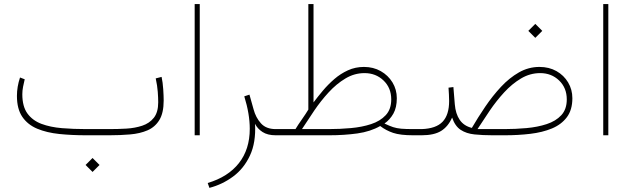

<svg xmlns="http://www.w3.org/2000/svg" viewBox="-20 -663 3090 941"><path d="M433.6 111.3 467.8 145.5 433.6 179.7 399.4 145.5ZM516.1 0H402.8Q332 0 270.5 -6.3Q209 -12.7 162.4 -32.2Q115.7 -51.8 89.4 -90.3Q63 -128.9 63 -192.9Q63 -237.8 78.1 -283.2L101.1 -274.4Q96.7 -256.3 93 -237.5Q89.4 -218.8 89.4 -201.2Q89.4 -141.1 114.5 -106.7Q139.6 -72.3 183.3 -55.9Q227.1 -39.6 283.7 -34.9Q340.3 -30.3 402.8 -30.3H516.6Q557.6 -30.3 599.6 -32.7Q641.6 -35.2 677 -46.9Q712.4 -58.6 733.9 -85.7Q755.4 -112.8 755.4 -161.6Q755.4 -183.1 753.2 -213.1Q751 -243.2 743.2 -278.8L772 -286.1Q777.8 -259.3 780 -225.6Q782.2 -191.9 782.2 -170.4Q782.2 -109.4 761 -74.7Q739.7 -40 702.9 -24.2Q666 -8.3 617.9 -4.2Q569.8 0 516.1 0Z M959 -643.1V0H934.1V-643.1Z M1331.1 0Q1291.5 0 1266.6 -16.1Q1241.7 -32.2 1230 -56.2Q1234.9 35.2 1205.1 99.1Q1175.3 163.1 1122.6 202.1Q1069.8 241.2 1006.3 257.8L998 233.9Q1097.7 204.1 1150.9 136.5Q1204.1 68.8 1204.1 -31.7Q1204.1 -104.5 1177.2 -190.9L1202.6 -199.2L1222.7 -127.4Q1233.4 -86.9 1258.8 -58.6Q1284.2 -30.3 1331.1 -30.3H1360.8V0Z M1763.7 -335Q1809.6 -335 1845.9 -314.5Q1882.3 -293.9 1903.6 -259Q1924.8 -224.1 1924.8 -181.6Q1924.8 -136.2 1908 -106.2Q1891.1 -76.2 1864.3 -57.6Q1888.7 -45.9 1906.5 -40Q1924.3 -34.2 1946.5 -32.2Q1968.8 -30.3 2004.9 -30.3H2035.6V0H2004.9Q1941.9 0 1907 -11.7Q1872.1 -23.4 1843.3 -45.4Q1795.9 -18.1 1731.4 -9Q1667 0 1593.3 0H1341.3V-30.3H1428.2Q1440.4 -50.8 1459.7 -78.1Q1479 -105.5 1491.2 -126V-643.1H1516.6V-161.1Q1537.1 -188.5 1562.5 -218.8Q1587.9 -249 1618.4 -275.4Q1648.9 -301.8 1685.3 -318.4Q1721.7 -335 1763.7 -335ZM1766.6 -304.7Q1716.8 -304.7 1672.9 -278.3Q1628.9 -252 1590.6 -210.2Q1552.2 -168.5 1519.8 -120.6Q1487.3 -72.8 1460 -30.3H1591.3Q1645.5 -30.3 1699.7 -35.2Q1753.9 -40 1798.6 -54.7Q1843.3 -69.3 1870.4 -98.4Q1897.5 -127.4 1897.5 -175.8Q1897.5 -232.4 1859.6 -268.6Q1821.8 -304.7 1766.6 -304.7Z M2603.5 -545.9 2637.7 -511.7 2603.5 -477.5 2569.3 -511.7ZM2292.5 -36.1Q2322.8 -87.9 2358.4 -140.4Q2394 -192.9 2435.1 -237.1Q2476.1 -281.2 2523.2 -308.1Q2570.3 -335 2624 -335Q2670.9 -335 2707.3 -314.5Q2743.7 -293.9 2764.4 -259Q2785.2 -224.1 2785.2 -181.6Q2785.2 -124.5 2758.3 -88.6Q2731.4 -52.7 2685.1 -33.4Q2638.7 -14.2 2579.1 -7.1Q2519.5 0 2454.1 0H2394Q2345.2 0 2305.4 -4.2Q2265.6 -8.3 2237.8 -26.6Q2210 -44.9 2195.8 -86.9Q2176.3 -42.5 2141.8 -21.2Q2107.4 0 2046.4 0H2016.1V-30.3H2046.9Q2117.2 -32.7 2149.2 -66.4Q2181.2 -100.1 2181.2 -168Q2181.2 -185.5 2180.2 -200.2Q2179.2 -214.8 2178.2 -233.4L2202.1 -236.3L2209 -151.9Q2212.9 -105 2233.2 -75.4Q2253.4 -45.9 2292.5 -36.1ZM2627.4 -304.7Q2577.6 -304.7 2533.4 -278.3Q2489.3 -252 2450.9 -210.2Q2412.6 -168.5 2380.1 -120.6Q2347.7 -72.8 2320.3 -30.3H2452.1Q2506.3 -30.3 2560.3 -35.2Q2614.3 -40 2659.2 -54.7Q2704.1 -69.3 2731 -98.4Q2757.8 -127.4 2757.8 -175.8Q2757.8 -232.4 2720.2 -268.6Q2682.6 -304.7 2627.4 -304.7Z M2961.4 -643.1V0H2936.5V-643.1Z"/></svg>

Font: Vazirmatn FD NL Thin
Style: Regular
Weight: 100
Designer: Saber Rastikerdar
Foundry: Saber Rastikerdar
Version: Version 33.003